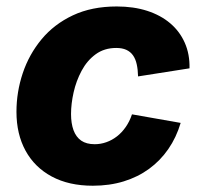

<svg xmlns="http://www.w3.org/2000/svg" viewBox="-20 -573 635 603"><path d="M271.5 10.3Q196.3 10.3 142.6 -18.6Q88.9 -47.4 60.3 -99.6Q31.7 -151.9 31.7 -221.7Q31.7 -284.2 51.5 -343.3Q71.3 -402.3 110.6 -449.7Q149.9 -497.1 209 -524.9Q268.1 -552.7 346.7 -552.7Q399.4 -552.7 441.9 -539.1Q484.4 -525.4 514.4 -500Q544.4 -474.6 560.3 -438.7Q576.2 -402.8 575.2 -358.4L413.6 -333Q413.1 -354.5 409.4 -371.1Q405.8 -387.7 397.7 -399.2Q389.6 -410.6 376.7 -416.5Q363.8 -422.4 345.2 -422.4Q307.6 -422.4 280.5 -402.6Q253.4 -382.8 236.3 -350.8Q219.2 -318.8 211.2 -283Q203.1 -247.1 203.1 -214.8Q203.1 -185.5 210.9 -164.1Q218.8 -142.6 235.1 -131.3Q251.5 -120.1 277.3 -120.1Q296.4 -120.1 314.2 -126.5Q332 -132.8 347.4 -144.8Q362.8 -156.7 375 -174.3Q387.2 -191.9 394.5 -213.9L547.4 -187Q533.7 -141.1 508.5 -104.7Q483.4 -68.4 448.2 -42.7Q413.1 -17.1 368.7 -3.4Q324.2 10.3 271.5 10.3Z"/></svg>

Font: Inter ExtraBold
Style: Italic
Weight: 800
Italic angle: -9.3988°
Designer: Rasmus Andersson
Foundry: rsms
Version: Version 4.001;git-66647c0bb